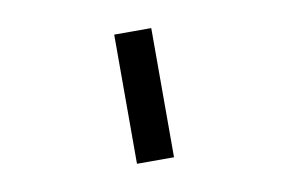

<svg xmlns="http://www.w3.org/2000/svg" viewBox="-46 -672 692 461"><g transform="rotate(-10 300.0 -441.5)"><path d="M254.9 -599.1H345.2V-284.2H254.9Z"/></g></svg>

Font: Courier New
Style: Regular
Weight: 400
Designer: Steve Matteson
Foundry: Ascender Corporation
Version: Version 2.00.3